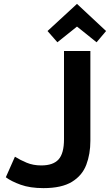

<svg xmlns="http://www.w3.org/2000/svg" viewBox="-20 -956 567 990"><path d="M204 14Q135 14 86.5 -3.5Q38 -21 10 -42L57 -148Q84 -131 117.5 -117Q151 -103 193 -103Q254 -103 282 -134Q310 -165 310 -238V-693H446V-230Q446 -162 425 -106.5Q404 -51 351 -18.5Q298 14 204 14ZM276 -738 225 -796 377 -936 527 -796 478 -738 377 -819Z"/></svg>

Font: Ubuntu Sans
Style: Bold
Weight: 700
Designer: Dalton Maag Ltd
Foundry: Dalton Maag Ltd
Version: Version 1.006; ttfautohint (v1.8.4.7-5d5b)